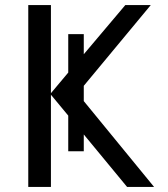

<svg xmlns="http://www.w3.org/2000/svg" viewBox="-20 -734 658 754"><path d="M585 0 309 -337V-397L572 -714H472L309 -521V-600H248V-449L180 -368V-714H91V0H180V-362L248 -280V-140H309V-206L479 0Z"/></svg>

Font: Noto Sans Thai
Style: Regular
Weight: 400
Designer: Monotype Design Team
Foundry: Monotype Imaging Inc.
Version: Version 1.901